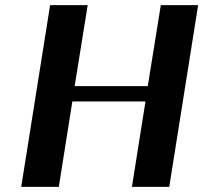

<svg xmlns="http://www.w3.org/2000/svg" viewBox="-20 -731 795 751"><path d="M63 0H210L263 -334H549L496 0H642L755 -711H609L558 -394H272L323 -711H176Z"/></svg>

Font: Aerodynamic
Style: Obl
Weight: 500
Designer: Google
Version: Version 2.000980; 2014